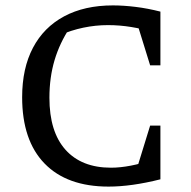

<svg xmlns="http://www.w3.org/2000/svg" viewBox="-20 -683 707 711"><path d="M382 8Q228 8 145 -77.5Q62 -163 62 -323Q62 -430 102 -506Q142 -582 217.5 -622.5Q293 -663 398 -663Q437 -663 482 -657.5Q527 -652 574 -640L552 -563Q509 -576 466 -583Q423 -590 380 -590Q334 -590 288.5 -580.5Q243 -571 200 -552L239 -581Q201 -524 182 -460Q163 -396 163 -321Q163 -195 222.5 -128.5Q282 -62 391 -62Q425 -62 464 -69.5Q503 -77 548 -92L574 -19Q467 8 382 8ZM474 -17 536 -218H574V-19ZM536 -441 474 -641 574 -640V-441Z"/></svg>

Font: Piazzolla 24pt Medium
Style: Regular
Weight: 500
Designer: Juan Pablo del Peral
Foundry: Huerta Tipografica
Version: Version 2.005